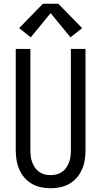

<svg xmlns="http://www.w3.org/2000/svg" viewBox="-20 -996 540 1024"><path d="M250 8Q224 8 198 2.5Q172 -3 149.5 -16Q127 -29 110 -49Q93 -69 82.5 -93Q72 -117 68 -143Q64 -169 64 -195V-735H142V-195Q142 -179 144 -162.5Q146 -146 151.5 -131Q157 -116 166 -102.5Q175 -89 188.5 -79.5Q202 -70 218 -66Q234 -62 250 -62Q266 -62 282 -66Q298 -70 311.5 -79.5Q325 -89 334 -102.5Q343 -116 348.5 -131Q354 -146 356 -162.5Q358 -179 358 -195V-735H436V-195Q436 -169 432 -143Q428 -117 417.5 -93Q407 -69 390 -49Q373 -29 350.5 -16Q328 -3 302 2.5Q276 8 250 8ZM144 -797 82 -846 209 -976H291L418 -846L356 -797L250 -926Z"/></svg>

Font: Iosevka SS04
Style: Regular
Weight: 400
Monospace: yes
Designer: Belleve Invis
Foundry: Belleve Invis
Version: Version 19.0.0; ttfautohint (v1.8.4)